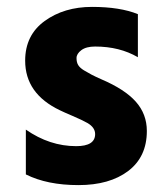

<svg xmlns="http://www.w3.org/2000/svg" viewBox="-20 -533 476 557"><path d="M406 -153Q406 -78 352 -37Q298 4 207.5 4Q117 4 55 -27V-157Q124 -109 201 -109Q256 -109 256 -144Q256 -163 234 -176Q218 -185 191 -196.5Q164 -208 154 -213Q53 -261 53 -357Q53 -431 109.5 -472Q166 -513 247 -513Q328 -513 380 -492V-367Q327 -398 256 -398Q230 -398 216 -387.5Q202 -377 202 -364.5Q202 -352 207 -344Q212 -336 223.5 -329Q235 -322 245.5 -316.5Q256 -311 274 -303Q342 -274 374 -238Q406 -202 406 -153Z"/></svg>

Font: Hind Colombo
Style: Bold
Weight: 700
Designer: Jyotish Sonowal, Aditi Pimprikar
Foundry: Indian Type Foundry
Version: Version 1.000;PS 1.0;hotconv 1.0.86;makeotf.lib2.5.63406; tt